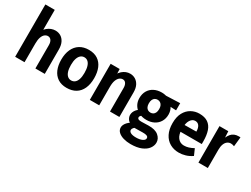

<svg xmlns="http://www.w3.org/2000/svg" viewBox="-75 -1601 3430 2621"><g transform="rotate(30 1640.0 -290.0)"><path d="M385 0V-368Q385 -416 365.5 -442.5Q346 -469 314 -469Q288 -469 265 -451Q242 -433 228 -394Q214 -355 214 -292V0H66V-825H214V-396H160Q183 -491 241 -538.5Q299 -586 366 -586Q413 -586 450.5 -563.5Q488 -541 510.5 -496Q533 -451 533 -382V0Z M996 -282Q996 -344 983 -385Q970 -426 946 -446.5Q922 -467 889 -467Q857 -467 832.5 -446.5Q808 -426 794.5 -385.5Q781 -345 781 -285Q781 -224 794 -183.5Q807 -143 831.5 -122.5Q856 -102 888 -102Q921 -102 945.5 -122Q970 -142 983 -182.5Q996 -223 996 -282ZM1147 -285Q1147 -190 1116 -122Q1085 -54 1026 -18.5Q967 17 883 17Q800 17 743.5 -20.5Q687 -58 658.5 -125Q630 -192 630 -282Q630 -375 661 -443.5Q692 -512 751 -549Q810 -586 893 -586Q977 -586 1033.5 -549Q1090 -512 1118.5 -444.5Q1147 -377 1147 -285Z M1561 0V-371Q1561 -415 1543.5 -442Q1526 -469 1494 -469Q1468 -469 1444.5 -451Q1421 -433 1406 -394Q1391 -355 1391 -290V0H1243V-569H1385L1391 -398H1345Q1368 -492 1422.5 -539Q1477 -586 1543 -586Q1589 -586 1626.5 -563.5Q1664 -541 1686.5 -497Q1709 -453 1709 -386V0Z M2126 -364Q2126 -398 2115.5 -420Q2105 -442 2086.5 -453.5Q2068 -465 2044 -465Q2021 -465 2003 -454Q1985 -443 1974.5 -420.5Q1964 -398 1964 -363Q1964 -330 1974.5 -307.5Q1985 -285 2003.5 -274Q2022 -263 2046 -263Q2069 -263 2087 -274Q2105 -285 2115.5 -307.5Q2126 -330 2126 -364ZM2274 -363Q2274 -299 2245 -250.5Q2216 -202 2164.5 -175.5Q2113 -149 2046 -149Q1979 -149 1927 -176Q1875 -203 1845.5 -251Q1816 -299 1816 -361Q1816 -427 1844.5 -476Q1873 -525 1925 -552Q1977 -579 2046 -579Q2110 -579 2161.5 -550Q2213 -521 2243.5 -472.5Q2274 -424 2274 -363ZM2334 -578V-465L2153 -473L2046 -567ZM1946 -41 1999 3Q1965 19 1948.5 38Q1932 57 1932 74Q1932 100 1961 115Q1990 130 2045 130Q2103 130 2141 112Q2179 94 2179 65Q2179 42 2156 32.5Q2133 23 2093 24L1979 26Q1928 27 1893 9.5Q1858 -8 1839.5 -37Q1821 -66 1821 -99Q1821 -142 1852 -182Q1883 -222 1947 -241L1964 -166Q1951 -157 1944.5 -147Q1938 -137 1938 -129Q1938 -109 1955 -101Q1972 -93 2003 -94L2113 -97Q2217 -99 2270 -55Q2323 -11 2323 52Q2323 100 2290.5 144.5Q2258 189 2191.5 217Q2125 245 2024 245Q1964 245 1912 230Q1860 215 1828 185.5Q1796 156 1796 113Q1796 73 1833 31Q1870 -11 1946 -41Z M2652 17Q2573 17 2511 -18.5Q2449 -54 2414 -123Q2379 -192 2379 -291Q2379 -391 2414.5 -456Q2450 -521 2508.5 -553.5Q2567 -586 2635 -586Q2719 -586 2770.5 -551Q2822 -516 2845 -448.5Q2868 -381 2868 -285V-242H2462L2464 -349L2719 -352Q2719 -382 2713 -404.5Q2707 -427 2696 -442Q2685 -457 2669.5 -464.5Q2654 -472 2634 -472Q2590 -472 2560 -426Q2530 -380 2530 -286Q2530 -195 2567.5 -148.5Q2605 -102 2665 -102Q2702 -102 2738 -113Q2774 -124 2814 -146L2857 -48Q2808 -14 2755.5 1.5Q2703 17 2652 17Z M2955 0V-575H3094L3103 -398H3073Q3094 -487 3135.5 -536.5Q3177 -586 3253 -586Q3260 -586 3266.5 -586Q3273 -586 3280 -585L3264 -436Q3236 -448 3210 -448Q3179 -448 3154.5 -429.5Q3130 -411 3116.5 -375.5Q3103 -340 3103 -289V0Z"/></g></svg>

Font: Yaldevi ExtraLight
Style: Bold
Weight: 700
Version: Version 1.100